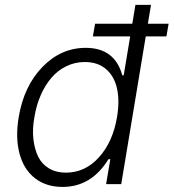

<svg xmlns="http://www.w3.org/2000/svg" viewBox="-20 -747 704 779"><path d="M234 11.4Q167.3 11.4 122 -23.8Q76.7 -58.9 59.3 -123.2Q41.9 -187.5 55.8 -271.3Q76.7 -397.4 152 -475.1Q227.3 -552.9 327.8 -552.9Q445.7 -552.9 476.2 -441.4H481.9L508.2 -599.4H356.9L365.8 -650.6H516.7L529.5 -727.3H592.7L579.9 -650.6H664.1L655.2 -599.4H571.4L471.9 0H410.5L427.6 -101.2H420.1Q350.9 11.4 234 11.4ZM247.5 -46.5Q325.6 -46.5 381.9 -109.2Q438.2 -171.9 454.9 -272.4Q465.9 -338.1 454.7 -388.1Q443.5 -438.2 410 -466.8Q376.4 -495.4 324.2 -495.4Q284.1 -495.4 249.1 -478.3Q214.1 -461.3 188.4 -431.1Q162.6 -400.9 145.1 -360.4Q127.5 -320 119.7 -272.4Q110.8 -224.8 115.4 -183.4Q120 -142 134.8 -111.7Q149.5 -81.3 178.6 -63.9Q207.7 -46.5 247.5 -46.5Z"/></svg>

Font: Karasuma Gothic
Style: Light Italic
Weight: 300
Italic angle: 9.39998°
Designer: Rasmus Andersson / Ryoko Nishizuka
Foundry: rsms
Version: Version 1.00